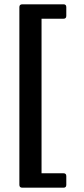

<svg xmlns="http://www.w3.org/2000/svg" viewBox="-20 -758 389 892"><path d="M275 47Q288 47 288 60V101Q288 114 275 114H84Q70 114 70 101V-725Q70 -738 84 -738H275Q288 -738 288 -725V-684Q288 -671 275 -671H173V47Z"/></svg>

Font: Young Serif
Style: Regular
Weight: 400
Designer: Bastien Sozeau
Foundry: NBR — Bastien Sozeau
Version: Version 3.004; ttfautohint (v1.8.4.7-5d5b);gftools[0.9.33]